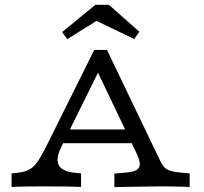

<svg xmlns="http://www.w3.org/2000/svg" viewBox="-20 -779 848 800"><path d="M236.3 -168.5Q211.3 -119.4 224.2 -92.3Q237.1 -65.3 287.9 -59.7L317.7 -56.5V0Q281.5 -1.6 241.5 -2Q201.6 -2.4 161.3 -2.4Q126.6 -2.4 92.3 -2Q58.1 -1.6 28.2 0V-56.5L51.6 -58.9Q79.8 -62.1 98.8 -71Q117.7 -79.8 133.5 -101.2Q149.2 -122.6 168.5 -160.5L372.6 -571H425.8L637.9 -129Q648.4 -105.6 657.3 -91.5Q666.1 -77.4 681.5 -70.6Q696.8 -63.7 727.4 -60.5L770.2 -56.5V0Q758.9 -0.8 739.1 -1.2Q719.4 -1.6 697.2 -2Q675 -2.4 655.6 -2.4H658.1H661.3Q638.7 -2.4 612.5 -2Q586.3 -1.6 558.9 -1.2Q531.5 -0.8 505.2 -0.4Q479 0 456.5 0.8V-55.6L509.7 -60.5Q551.6 -64.5 559.7 -81.9Q567.7 -99.2 550.8 -136.3L375.8 -502.4L404 -508.1ZM212.9 -182.3 239.5 -239.5H543.5L565.3 -182.3ZM260.5 -616.1 238.7 -645.2 377.4 -758.9H433.9L560.5 -646.8L539.5 -616.1L345.2 -709.7L416.9 -713.7Z"/></svg>

Font: Playfair 5pt SemiExpanded Light
Style: Regular
Weight: 300
Width: 6
Designer: Claus Eggers Sørensen
Foundry: Claus Eggers Sørensen
Version: Version 2.203